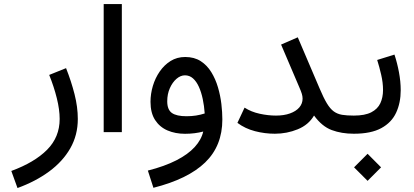

<svg xmlns="http://www.w3.org/2000/svg" viewBox="-20 -661 2045 949"><path d="M223.2 -290.7Q246.8 -232.3 260.8 -175.7Q274.9 -119.1 274.9 -72.9Q274.9 16.8 212.5 79.5Q150 142.1 35.9 184L66.5 268.4Q156.3 235.7 223.2 186.4Q290.1 137.1 327.4 72Q364.6 6.8 364.6 -72.9Q364.6 -131.8 348.4 -195.6Q332.2 -259.3 306.5 -324.2Z M582.2 -7.9V-641H492.5V-7.9Z M984.5 -10.8Q975.2 29.7 942.2 65.9Q909.2 102 851.7 131.4Q794.1 160.9 710.8 182.1L738.3 267.2Q909.1 224.1 994 142Q1079 59.9 1079 -70.6Q1079 -105.6 1074.2 -147.1Q1069.3 -188.6 1057.3 -229.5Q1045.3 -270.4 1024.4 -304.4Q1003.5 -338.5 971.9 -358.9Q940.2 -379.3 895.3 -379.3Q855 -379.3 823.4 -359.7Q791.9 -340 769.5 -307.6Q747.2 -275.3 735.5 -236.1Q723.9 -197 723.9 -157.8Q723.9 -102.9 746.5 -67.9Q769.2 -33 807.8 -16.3Q846.4 0.3 894.5 0.3Q919 0.3 941.8 -2.6Q964.5 -5.5 984.5 -10.8ZM991.8 -100.2Q970.8 -93.4 948.7 -89.9Q926.6 -86.5 901.7 -86.5Q852.6 -86.5 829.6 -102.6Q806.6 -118.8 806.6 -160.3Q806.6 -195.9 819.4 -224.9Q832.2 -254 852.3 -271.4Q872.4 -288.7 894.2 -288.7Q916.9 -288.7 934 -273.5Q951 -258.4 963 -231.9Q974.9 -205.5 982.1 -171.5Q989.3 -137.5 991.8 -100.2Z M1729 -89.7H1728.5Q1694.5 -89.7 1671 -93.5Q1647.5 -97.4 1629.6 -110.4Q1611.8 -123.5 1595.5 -150.5Q1579.2 -177.6 1559.8 -223.6L1451.8 -476.6L1369.3 -440.7L1458.8 -231Q1468.3 -209.3 1471.9 -197.1Q1475.6 -184.9 1475.6 -173.5Q1475.6 -148.9 1459.3 -129.9Q1443 -111 1413.4 -100.4Q1383.8 -89.7 1344.2 -89.7Q1305.1 -89.7 1263.5 -98.8Q1221.8 -107.8 1188.8 -129L1153.5 -53.7Q1191.4 -25.4 1240.1 -12.7Q1288.7 0 1338.6 0Q1397.9 0 1451.5 -21.9Q1505.1 -43.7 1532.2 -90Q1571.2 -36.2 1619.7 -18.1Q1668.2 0 1728.5 0H1729Z M1929.7 -391.2 1844.3 -364.6Q1854.9 -331.4 1864 -291.9Q1873.2 -252.4 1873.2 -216.2Q1873.2 -179.3 1859.9 -150.8Q1846.6 -122.3 1815.2 -106Q1783.8 -89.7 1729 -89.7Q1710.4 -89.7 1697.1 -76.7Q1683.9 -63.7 1683.9 -45.1Q1683.9 -26.5 1697.1 -13.2Q1710.4 0 1729 0Q1813.8 0 1864.6 -27.7Q1915.5 -55.4 1938 -104.1Q1960.6 -152.8 1960.6 -215Q1960.6 -257.5 1952 -303.7Q1943.4 -349.9 1929.7 -391.2ZM1730 166.1 1796.9 232.9 1863.5 166.1 1796.9 99.1Z"/></svg>

Font: Estedad-VF-FD Black
Style: Regular
Weight: 900
Designer: Amin Abedi
Version: Version 4.000